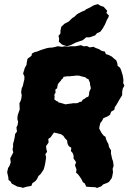

<svg xmlns="http://www.w3.org/2000/svg" viewBox="-20 -912 633 944"><path d="M109.6 6.4 92.2 11.8 85 8.8 64.6 5.2 53 -1.2 37.8 -9.2 31.8 -20 21.8 -27.4 21 -39.4 15.2 -65 19.8 -86 27.2 -97.8 32.8 -113.8 30.2 -133.6 38 -148.4 45.2 -162.2 41.6 -178 44.4 -190.6 44.2 -204.8 49.2 -222.2 52.6 -239.6 54.4 -253.4 63.4 -264.8 60.8 -285.6 66.6 -297.6 69 -313.6 65.2 -327.2 66.8 -344.2 70.6 -356 77 -374.2 76.2 -390 75.6 -405.2 81 -414.8 85 -428.4 86.8 -444.4 83.8 -458.8 87 -478.4 92 -489 96.8 -510 99.4 -520 100.2 -535.2 93.6 -550.6 102 -578.2 110.6 -593.6 111.4 -603.8 115.2 -623 134.8 -637.6 137 -648.8 150.8 -656 162.6 -658.6 180.2 -665.8 208.6 -674.8 222.4 -677.4 238.2 -678.4 252.4 -681.4 263 -684.8 285.4 -681.8 296.4 -684.4 315 -682.6 327.2 -684.6H351.2L378.2 -689.8L391.4 -684.2L407.8 -685.6L421 -679L439.8 -682L449 -676.8L467 -670.2L480.4 -661.6L495.6 -658.4L500.4 -646.2L515.8 -641L529.8 -633.8L539.4 -624.8L551.6 -615.4L556.4 -602L558.6 -587.6L570 -579.4L575.6 -566.8L579.8 -552.6L583.2 -542.8L586.8 -519.6L585.8 -503L591.6 -491L583.6 -476.6L580.8 -460.8L580.6 -444L568 -423.8L560.2 -410.2L552.2 -396.2L544.6 -385L542 -372.4L526.2 -362.6L521 -347.4L508.6 -339.6L488.8 -331.4L480 -315L473.8 -308.6L469.8 -293L467.6 -280.6L478.4 -259.8L488.6 -246.2L499 -239L501.6 -227L507.4 -214L513 -204L516 -188.8L526 -172.6L525.4 -158.2L528 -146.2L531.8 -129.2L535.8 -119.2L538.6 -96.8L533.8 -81.6L535.6 -65.4L531.8 -44.8L529 -35.8L516 -17.8L508 -13.2L487.2 -5.2L477.6 4.2L456.6 12.2L448 8.2L429.8 7.8L404 5.8L397 -10L387.8 -16L380.8 -30.2L372.6 -43L363.8 -54.4L353.8 -63.6L356.2 -78.6L348.6 -99.4L354.2 -114.6L341.6 -133L342 -146L337.6 -159.2L328.6 -169.4L330.6 -185.4L318.4 -193.2L312.2 -204.6L309.8 -222L300.6 -230.8L291.4 -244.2L280.8 -251.6L267 -255.4L245.4 -260.4L239.6 -252.4L228.8 -237L217.4 -228.8L219 -211.4L206.6 -194L207.6 -180.2L211.6 -166L203.2 -154L206.6 -138L203 -112.2L198.6 -91.6L194.4 -78.4L190 -71.4L179.2 -55.8L168.8 -46.4L162.2 -31.8L153.4 -21L139 -11.2L134.4 1.8ZM301.8 -399 316 -401.2 330.8 -403 341.4 -404.8 351.6 -404.2 362 -405.4 371.8 -410.8 381 -412.4 386.6 -421.6 397.2 -427.2 402.8 -432.4 414.2 -436.6 418 -447.4 418.6 -459.6 421.8 -467.2 426.8 -477.8 424.8 -487.6 422.6 -496 422.4 -505.6 418.2 -514 415.8 -521.6 404.6 -527.2 399.8 -532 394.2 -533.2 381.4 -536.4 367.8 -540.2 353 -540.4 344.6 -539 331.8 -538.2 326.2 -537H311.8L292.6 -534.4L288.6 -525.6L283.6 -523L279.8 -516L275 -511.2L268.4 -503L265 -499L262.2 -487L261 -478.2L252 -471.4L253.4 -457.2L247 -446.2L248.6 -437.8L247.2 -423.4L257 -415.6L262.6 -414L268 -408L278.4 -406.2L287.2 -403.4ZM309 -684.6 285 -692.8 269.4 -706.8 270.8 -723.2 267.6 -735.2 277.2 -747.6V-760.8L281.2 -780L297 -795.2L318.4 -806.4L335.6 -823.6L344.8 -828.6L359 -842.4L381.4 -854.4L397.8 -861L403.6 -866.6L421 -874.4L440.6 -885.8L461 -891.8L475.4 -883.2L489.6 -878.8L507.2 -858.8L503.2 -848L515.6 -835.8L513 -826.8L506.2 -815.4L496.6 -792.6L485.8 -773L473 -755.6L457 -749L447.4 -737.8L420.4 -728.6L403.8 -728.4L386.2 -714L352.2 -702.6L327.2 -690Z"/></svg>

Font: Winky Rough
Style: Italic
Weight: 400
Italic angle: -8.97852°
Designer: Simon Atzbach
Foundry: typofactur
Version: Version 1.206